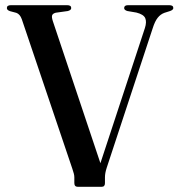

<svg xmlns="http://www.w3.org/2000/svg" viewBox="-20 -720 690 740"><path d="M458.5 -689Q458.5 -700 473.5 -700H632.5Q648 -700 648 -689Q648 -682 635.5 -677.5L613.5 -670.5Q598.5 -665 587.8 -651.5Q577 -638 568.5 -611L391 -72.5Q384.5 -52.5 384.5 -36.5V-14Q384.5 0 371.5 0H280Q266.5 0 266.5 -14.5V-36.5Q266.5 -43.5 264.5 -51Q262.5 -58.5 259 -69L64 -646Q57 -665.5 43 -670.5L18.5 -677Q6.5 -681 6.5 -689Q6.5 -700 22 -700H239Q254.5 -700 254.5 -689Q254.5 -681 241.5 -677.5L195 -671Q183.5 -668 181 -661.2Q178.5 -654.5 183.5 -639L367 -91L538.5 -612Q546 -635.5 539.8 -650Q533.5 -664.5 506 -671.5L471 -677.5Q458.5 -681 458.5 -689Z"/></svg>

Font: Fraunces 72pt S000
Style: Regular
Weight: 400
Version: Version 1.000; ttfautohint (v1.8.3)